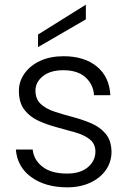

<svg xmlns="http://www.w3.org/2000/svg" viewBox="-20 -795 550 823"><path d="M268 8Q175 8 114.5 -35.5Q54 -79 48 -154H120Q125 -109 162.5 -80Q200 -51 267 -51Q325 -51 357 -78.5Q389 -106 389 -145Q389 -178 365.5 -197Q342 -216 304.5 -227Q267 -238 225 -249Q183 -260 145.5 -277Q108 -294 84.5 -324.5Q61 -355 61 -406Q61 -446 85 -480Q109 -514 152 -534Q195 -554 253 -554Q341 -554 395 -510Q449 -466 453 -387H383Q380 -433 346.5 -463.5Q313 -494 251 -494Q196 -494 164 -468.5Q132 -443 132 -407Q132 -370 155 -349Q178 -328 215 -316Q252 -304 293.5 -293Q335 -282 372 -266Q409 -250 433 -221.5Q457 -193 458 -145Q458 -101 434 -66.5Q410 -32 367 -12Q324 8 268 8ZM348 -775V-712L143 -593V-647Z"/></svg>

Font: Poppins Light
Style: Regular
Weight: 300
Designer: Ninad Kale (Devanagari), Jonny Pinhorn (Latin)
Version: Version 5.002